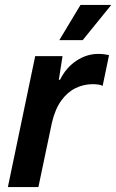

<svg xmlns="http://www.w3.org/2000/svg" viewBox="-20 -760 472 780"><path d="M12 0 123 -532H234L219 -436H224Q248 -485 290 -513Q332 -541 379 -541Q393 -541 404 -539.5Q415 -538 423 -536L397 -411Q391 -415 379.5 -416.5Q368 -418 356 -418Q320 -418 287 -402Q254 -386 229 -351.5Q204 -317 191 -262L136 0ZM221 -597 307 -740H432L316 -597Z"/></svg>

Font: Mona Sans ExtraLight SemiBold
Style: Italic
Weight: 600
Italic angle: -11.6951°
Version: Version 2.000